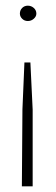

<svg xmlns="http://www.w3.org/2000/svg" viewBox="-20 -518 196 676"><path d="M66 -298H87L95 -132V138H57L59 -133ZM78 -498Q90 -498 99 -490Q108 -482 108 -470Q108 -460 99 -452Q90 -444 78 -444Q66 -444 58 -452Q50 -460 50 -470Q50 -482 58 -490Q66 -498 78 -498Z"/></svg>

Font: Alumni Sans ExtraLight
Style: Regular
Weight: 250
Version: Version 1.018